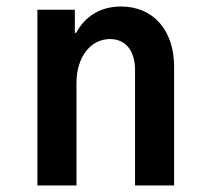

<svg xmlns="http://www.w3.org/2000/svg" viewBox="-20 -570 640 590"><path d="M95 0H215V-315C215 -394 258 -450 318 -450C366 -450 395 -414 395 -355V0H515V-365C515 -477 451 -550 352 -550C290 -550 242 -521 214 -469H210V-540H95Z"/></svg>

Font: CommitMono
Style: 700Regular
Weight: 700
Monospace: yes
Designer: Eigil Nikolajsen
Foundry: Eigil Nikolajsen
Version: Version 1.143